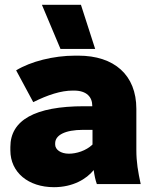

<svg xmlns="http://www.w3.org/2000/svg" viewBox="-20 -764 640 797"><path d="M231 -561H375L316 -744H154ZM204 13C283 13 339 -21 369 -58C372 -35 376 -17 382 0H564C553 -51 546 -91 546 -141V-312C546 -453 454 -533 305 -533H292C202 -533 108 -509 47 -472L118 -340C178 -370 233 -388 282 -388H287C341 -388 363 -360 363 -325V-323H329C125 -323 23 -265 23 -154V-140C23 -48 98 13 204 13ZM266 -126C232 -126 209 -143 209 -164V-169C209 -203 250 -225 325 -225H364V-164C337 -138 297 -126 266 -126Z"/></svg>

Font: Fixel Display Black
Style: Regular
Weight: 900
Designer: AlfaBravo + MacPaw
Foundry: Kyrylo Tkachov, Marchela Mozhyna, Serhii Makarenko, Maria Weinstein, Zakhar Kryvoshyya
Version: Version 1.211